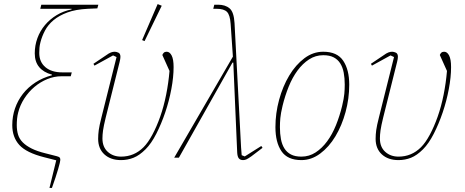

<svg xmlns="http://www.w3.org/2000/svg" viewBox="-20 -771 2272 939"><path d="M255 13 196 -2Q109 -24 74.5 -62Q40 -100 40 -159Q40 -202 53.5 -241Q67 -280 92 -312Q117 -344 153 -367.5Q189 -391 234 -403V-406Q193 -417 171.5 -443Q150 -469 150 -510Q150 -549 163 -584.5Q176 -620 200 -648.5Q224 -677 257 -697Q290 -717 330 -725V-728H177L182 -748H461L456 -730L409 -728Q350 -725 309.5 -710Q269 -695 242 -672.5Q215 -650 200 -621.5Q185 -593 178 -565Q174 -550 173 -537.5Q172 -525 172 -512Q172 -468 202 -442.5Q232 -417 285 -417H331L326 -398H280Q245 -398 211 -384Q177 -370 148.5 -346Q120 -322 99 -289.5Q78 -257 69 -221Q65 -206 63.5 -190Q62 -174 62 -159Q62 -133 68.5 -112Q75 -91 91.5 -74.5Q108 -58 135 -44.5Q162 -31 203 -21L258 -7Q269 -4 272 -0.5Q275 3 275 11Q275 19 264.5 55.5Q254 92 234 148H222Z M437 -459 498 -500Q513 -511 522.5 -514.5Q532 -518 541 -518Q549 -518 559 -513.5Q569 -509 569 -493Q569 -484 565 -468L497 -196Q487 -155 484 -133.5Q481 -112 481 -94Q481 -52 507 -28.5Q533 -5 572 -5Q636 -5 682 -51Q704 -73 725 -112Q746 -151 763.5 -200.5Q781 -250 792.5 -307.5Q804 -365 809 -424L774 -502Q776 -508 781 -513Q786 -518 795 -518Q810 -518 819.5 -499.5Q829 -481 829 -443Q829 -394 818 -335.5Q807 -277 788 -221Q769 -165 744.5 -117Q720 -69 692 -41Q662 -11 633 0.5Q604 12 572 12Q521 12 490.5 -16Q460 -44 460 -92Q460 -113 463 -135Q466 -157 476 -196L550 -492L533 -500L442 -450ZM751 -751 771 -743 687 -570 675 -575Z M1119 -494 1108 -654Q1105 -698 1090 -713Q1075 -728 1040 -728H1023L1028 -748H1046Q1082 -748 1103 -730Q1124 -712 1127 -658L1159 -50Q1161 -26 1162 -12L1177 -6L1258 -57L1264 -48L1210 -7Q1193 5 1185 8.5Q1177 12 1169 12Q1155 12 1148 3.5Q1141 -5 1140 -26L1121 -465H1117L855 0H832Z M1454 -5Q1492 -5 1523.5 -25.5Q1555 -46 1580 -80Q1605 -114 1623 -158.5Q1641 -203 1653 -252Q1662 -290 1664 -312.5Q1666 -335 1666 -357Q1666 -389 1661 -415.5Q1656 -442 1644 -461Q1632 -480 1612 -490.5Q1592 -501 1561 -501Q1523 -501 1491.5 -480.5Q1460 -460 1435 -426Q1410 -392 1392 -347.5Q1374 -303 1362 -254Q1353 -216 1351 -193.5Q1349 -171 1349 -149Q1349 -117 1354 -90.5Q1359 -64 1371 -45Q1383 -26 1403 -15.5Q1423 -5 1454 -5ZM1454 12Q1386 12 1356.5 -31.5Q1327 -75 1327 -149Q1327 -217 1345 -283Q1363 -349 1394.5 -401.5Q1426 -454 1468.5 -486Q1511 -518 1561 -518Q1629 -518 1658.5 -474Q1688 -430 1688 -357Q1688 -289 1670 -223Q1652 -157 1620.5 -104.5Q1589 -52 1546 -20Q1503 12 1454 12Z M1794 -459 1855 -500Q1870 -511 1879.5 -514.5Q1889 -518 1898 -518Q1906 -518 1916 -513.5Q1926 -509 1926 -493Q1926 -484 1922 -468L1854 -196Q1844 -155 1841 -133.5Q1838 -112 1838 -94Q1838 -52 1864 -28.5Q1890 -5 1929 -5Q1993 -5 2039 -51Q2061 -73 2082 -112Q2103 -151 2120.5 -200.5Q2138 -250 2149.5 -307.5Q2161 -365 2166 -424L2131 -502Q2133 -508 2138 -513Q2143 -518 2152 -518Q2167 -518 2176.5 -499.5Q2186 -481 2186 -443Q2186 -394 2175 -335.5Q2164 -277 2145 -221Q2126 -165 2101.5 -117Q2077 -69 2049 -41Q2019 -11 1990 0.5Q1961 12 1929 12Q1878 12 1847.5 -16Q1817 -44 1817 -92Q1817 -113 1820 -135Q1823 -157 1833 -196L1907 -492L1890 -500L1799 -450Z"/></svg>

Font: IBM Plex Serif Thin
Style: Italic
Weight: 100
Italic angle: -14°
Designer: Mike Abbink, Paul van der Laan, Pieter van Rosmalen
Foundry: Bold Monday
Version: Version 3.001